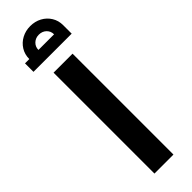

<svg xmlns="http://www.w3.org/2000/svg" viewBox="-319 -952 951 951"><g transform="rotate(-45 156.5 -476.0)"><path d="M89.9 0V-706.7H223V0ZM52.6 -839.3Q52.6 -871.8 68.5 -897.3Q84.4 -922.9 111.5 -937.3Q138.6 -951.7 171.1 -951.7Q204.4 -951.7 231.3 -937.3Q258.2 -922.9 274.1 -897.3Q290 -871.8 290 -839.3H226.1Q226.1 -861.6 210.6 -876.6Q195 -891.5 171.1 -891.5Q148.2 -891.5 132.4 -876.6Q116.6 -861.6 116.6 -839.3ZM22.5 -779.9V-839.3H290V-779.9Z"/></g></svg>

Font: Cairo
Style: Regular
Weight: 400
Designer: Mohamed Gaber, Accademia di Belle Arti di Urbino
Foundry: Kief Type Foundry, Accademia di Belle Arti di Urbino
Version: Version 3.120